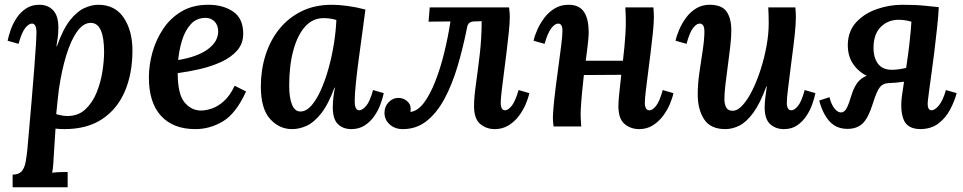

<svg xmlns="http://www.w3.org/2000/svg" viewBox="-20 -531 4044 806"><path d="M33 255V202Q59 202 71 188Q83 174 87.5 149.5Q92 125 95 95Q133 -329 133 -395Q133 -432 114 -432Q101 -432 86 -413.5Q71 -395 58 -347L12 -360Q16 -380 25 -406Q34 -432 50 -456Q66 -480 89.5 -495.5Q113 -511 145 -511Q181 -511 203 -488Q225 -465 225 -415Q225 -392 222.5 -374Q220 -356 217 -337H219Q244 -408 273.5 -445.5Q303 -483 334 -497Q365 -511 392 -511Q463 -511 499.5 -456.5Q536 -402 536 -319Q536 -223 504.5 -148.5Q473 -74 409.5 -31.5Q346 11 250 11Q242 11 232 10.5Q222 10 213 9Q209 67 207 102.5Q205 138 203.5 159Q202 180 199 194Q215 192 233.5 191.5Q252 191 264 191V255ZM263 -44Q309 -44 339 -72.5Q369 -101 386 -143.5Q403 -186 410 -231.5Q417 -277 417 -312Q417 -435 361 -435Q330 -435 304 -399Q278 -363 258.5 -300Q239 -237 227 -155Q224 -131 221.5 -106Q219 -81 216 -52Q242 -44 263 -44Z M855 -511Q916 -511 958.5 -482.5Q1001 -454 1001 -389Q1001 -348 975.5 -319Q950 -290 908.5 -271Q867 -252 819 -241Q771 -230 726 -224Q726 -136 754.5 -101.5Q783 -67 824 -67Q844 -67 869.5 -75.5Q895 -84 920.5 -107Q946 -130 965 -171L1013 -147Q971 -55 916.5 -22Q862 11 800 11Q707 11 656 -44.5Q605 -100 605 -206Q605 -258 620 -311.5Q635 -365 665.5 -410.5Q696 -456 743 -483.5Q790 -511 855 -511ZM843 -456Q805 -456 781 -429.5Q757 -403 744.5 -362.5Q732 -322 728 -279Q808 -292 852 -324Q896 -356 896 -400Q895 -427 880 -441.5Q865 -456 843 -456Z M1374 -511Q1402 -511 1439 -506Q1476 -501 1514 -491Q1508 -446 1500.5 -390.5Q1493 -335 1485.5 -279.5Q1478 -224 1473.5 -178Q1469 -132 1469 -107Q1469 -68 1488 -68Q1501 -68 1517 -86.5Q1533 -105 1546 -153L1591 -140Q1587 -120 1577.5 -94Q1568 -68 1551.5 -44Q1535 -20 1511 -4.5Q1487 11 1455 11Q1420 11 1398.5 -10Q1377 -31 1377 -80Q1377 -118 1386 -163H1384Q1358 -92 1327.5 -54Q1297 -16 1266.5 -2.5Q1236 11 1206 11Q1152 11 1113.5 -32Q1075 -75 1075 -168Q1075 -237 1094.5 -299Q1114 -361 1152 -408.5Q1190 -456 1245.5 -483.5Q1301 -511 1374 -511ZM1339 -455Q1293 -455 1261 -419.5Q1229 -384 1211.5 -320Q1194 -256 1194 -171Q1194 -122 1205.5 -92.5Q1217 -63 1241 -63Q1265 -63 1286.5 -87Q1308 -111 1326.5 -152Q1345 -193 1359 -243Q1373 -293 1381.5 -346Q1390 -399 1392 -447Q1384 -450 1369 -452.5Q1354 -455 1339 -455Z M1671 11Q1637 11 1615.5 -9Q1594 -29 1594 -57Q1594 -84 1611.5 -102Q1629 -120 1652 -120Q1673 -120 1688.5 -107Q1704 -94 1704 -74Q1704 -66 1703 -61Q1734 -65 1760 -100Q1786 -135 1807.5 -190Q1829 -245 1845 -310.5Q1861 -376 1871 -441L1779 -440L1784 -500H2117Q2119 -484 2119.5 -476.5Q2120 -469 2120 -459Q2120 -435 2116 -396Q2112 -357 2106.5 -312.5Q2101 -268 2095.5 -225.5Q2090 -183 2086 -149.5Q2082 -116 2082 -100Q2082 -68 2100 -68Q2113 -68 2128 -86.5Q2143 -105 2157 -153L2202 -140Q2198 -120 2187 -94Q2176 -68 2158 -44Q2140 -20 2114.5 -4.5Q2089 11 2057 11Q2022 11 1996 -10.5Q1970 -32 1970 -86Q1970 -122 1978 -178.5Q1986 -235 1994 -303.5Q2002 -372 2002 -442L1969 -441Q1945 -440 1941 -417Q1924 -331 1901 -253.5Q1878 -176 1846 -116.5Q1814 -57 1771 -23Q1728 11 1671 11Z M2663 11Q2628 11 2602 -10.5Q2576 -32 2576 -86Q2576 -109 2580 -143Q2584 -177 2588 -217L2431 -216Q2427 -180 2423.5 -143.5Q2420 -107 2418 -72Q2417 -52 2418 -32.5Q2419 -13 2420 0H2304Q2302 -12 2301.5 -21.5Q2301 -31 2301 -41Q2302 -70 2307 -116Q2312 -162 2321 -227Q2331 -302 2336 -341Q2341 -380 2341 -400Q2342 -432 2323 -432Q2310 -432 2295 -413.5Q2280 -395 2266 -347L2220 -360Q2224 -380 2235.5 -406Q2247 -432 2265 -456Q2283 -480 2308.5 -495.5Q2334 -511 2367 -511Q2413 -511 2433 -479Q2453 -447 2451 -384Q2450 -364 2446.5 -336Q2443 -308 2439 -276H2595Q2602 -334 2605.5 -388Q2609 -442 2605 -500H2723Q2724 -484 2724.5 -476.5Q2725 -469 2725 -459Q2725 -435 2721 -396Q2717 -357 2711.5 -312.5Q2706 -268 2700.5 -225.5Q2695 -183 2691 -149.5Q2687 -116 2687 -100Q2687 -68 2706 -68Q2719 -68 2734 -86.5Q2749 -105 2762 -153L2807 -140Q2803 -120 2792 -94Q2781 -68 2763 -44Q2745 -20 2720 -4.5Q2695 11 2663 11Z M3025 11Q2963 11 2936 -30Q2909 -71 2909 -135Q2909 -178 2916 -226.5Q2923 -275 2930 -320.5Q2937 -366 2937 -399Q2937 -432 2917 -432Q2904 -432 2889.5 -413.5Q2875 -395 2862 -347L2816 -360Q2820 -380 2831 -406Q2842 -432 2859.5 -456Q2877 -480 2902 -495.5Q2927 -511 2959 -511Q3010 -511 3030 -482.5Q3050 -454 3050 -403Q3050 -374 3045.5 -335.5Q3041 -297 3035.5 -256Q3030 -215 3025.5 -178Q3021 -141 3021 -115Q3021 -94 3028.5 -80Q3036 -66 3056 -66Q3076 -66 3097.5 -89.5Q3119 -113 3138.5 -152.5Q3158 -192 3173.5 -240.5Q3189 -289 3198 -339Q3207 -389 3207 -434Q3207 -448 3206.5 -468Q3206 -488 3205 -500H3319Q3320 -484 3320.5 -476.5Q3321 -469 3321 -459Q3321 -430 3316 -383Q3311 -336 3302 -270Q3293 -195 3288 -157.5Q3283 -120 3283 -100Q3283 -68 3302 -68Q3315 -68 3330 -86.5Q3345 -105 3358 -153L3403 -140Q3399 -120 3390 -94Q3381 -68 3365 -44Q3349 -20 3326 -4.5Q3303 11 3271 11Q3236 11 3213 -10Q3190 -31 3190 -80Q3190 -102 3193 -123Q3196 -144 3199 -168H3197Q3171 -97 3142.5 -58Q3114 -19 3084.5 -4Q3055 11 3025 11Z M3538 10Q3490 10 3461.5 -22.5Q3433 -55 3419 -109L3462 -123Q3470 -91 3484 -74.5Q3498 -58 3512 -59Q3525 -60 3534 -76.5Q3543 -93 3556 -136Q3564 -162 3578 -182Q3592 -202 3618 -213Q3582 -231 3560 -264.5Q3538 -298 3539 -346Q3541 -403 3576 -439.5Q3611 -476 3663 -493.5Q3715 -511 3767 -511Q3797 -511 3820.5 -510Q3844 -509 3867 -506.5Q3890 -504 3921 -501Q3919 -462 3913.5 -411.5Q3908 -361 3901.5 -307.5Q3895 -254 3887.5 -202Q3880 -150 3875 -107Q3871 -68 3891 -68Q3904 -68 3921 -88Q3938 -108 3951 -153L3996 -140Q3987 -106 3968.5 -71Q3950 -36 3920 -13Q3890 10 3845 11Q3788 11 3772.5 -31Q3757 -73 3768 -140Q3772 -165 3775 -188Q3740 -183 3709 -182Q3687 -181 3674 -165.5Q3661 -150 3644 -96Q3625 -35 3601 -12.5Q3577 10 3538 10ZM3647 -334Q3646 -291 3665 -264.5Q3684 -238 3724 -238Q3750 -238 3784 -246Q3793 -306 3797 -342Q3801 -378 3803 -399.5Q3805 -421 3806 -440Q3778 -448 3753 -448Q3708 -448 3678 -418.5Q3648 -389 3647 -334Z"/></svg>

Font: Lora SemiBold
Style: Italic
Weight: 600
Italic angle: -3°
Designer: Olga Karpushina, Alexei Vanyashin (Cyrillic)
Foundry: Cyreal
Version: Version 3.011; ttfautohint (v1.8.4.7-5d5b)